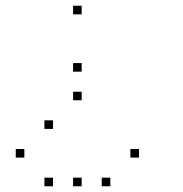

<svg xmlns="http://www.w3.org/2000/svg" viewBox="-20 -685 640 670"><path d="M236 -665Q235 -665 235 -665Q235 -665 235 -664V-636Q235 -635 235 -635Q235 -635 236 -635H264Q265 -635 265 -635Q265 -635 265 -636V-664Q265 -665 265 -665Q265 -665 264 -665ZM236 -465Q235 -465 235 -465Q235 -465 235 -464V-436Q235 -435 235 -435Q235 -435 236 -435H264Q265 -435 265 -435Q265 -435 265 -436V-464Q265 -465 265 -465Q265 -465 264 -465ZM236 -365Q235 -365 235 -365Q235 -365 235 -364V-336Q235 -335 235 -335Q235 -335 236 -335H264Q265 -335 265 -335Q265 -335 265 -336V-364Q265 -365 265 -365Q265 -365 264 -365ZM136 -265Q135 -265 135 -265Q135 -265 135 -264V-236Q135 -235 135 -235Q135 -235 136 -235H164Q165 -235 165 -235Q165 -235 165 -236V-264Q165 -265 165 -265Q165 -265 164 -265ZM36 -165Q35 -165 35 -165Q35 -165 35 -164V-136Q35 -135 35 -135Q35 -135 36 -135H64Q65 -135 65 -135Q65 -135 65 -136V-164Q65 -165 65 -165Q65 -165 64 -165ZM436 -165Q435 -165 435 -165Q435 -165 435 -164V-136Q435 -135 435 -135Q435 -135 436 -135H464Q465 -135 465 -135Q465 -135 465 -136V-164Q465 -165 465 -165Q465 -165 464 -165ZM136 -65Q135 -65 135 -65Q135 -65 135 -64V-36Q135 -35 135 -35Q135 -35 136 -35H164Q165 -35 165 -35Q165 -35 165 -36V-64Q165 -65 165 -65Q165 -65 164 -65ZM236 -65Q235 -65 235 -65Q235 -65 235 -64V-36Q235 -35 235 -35Q235 -35 236 -35H264Q265 -35 265 -35Q265 -35 265 -36V-64Q265 -65 265 -65Q265 -65 264 -65ZM336 -65Q335 -65 335 -65Q335 -65 335 -64V-36Q335 -35 335 -35Q335 -35 336 -35H364Q365 -35 365 -35Q365 -35 365 -36V-64Q365 -65 365 -65Q365 -65 364 -65Z"/></svg>

Font: Doto Black Thin
Style: Regular
Weight: 250
Monospace: yes
Version: Version 1.000